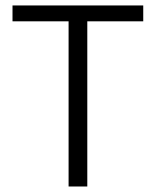

<svg xmlns="http://www.w3.org/2000/svg" viewBox="-20 -677 565 697"><path d="M25.4 -599.6V-657.2H500V-599.6H296.9V0H229V-599.6Z"/></svg>

Font: Varta
Style: Light
Weight: 300
Designer: Joana Correia, Viktoriya Grabowska, Eben Sorkin
Foundry: Sorkin Type
Version: Version 1.002; ttfautohint (v1.3) -l 8 -r 24 -G 200 -x 12 -H